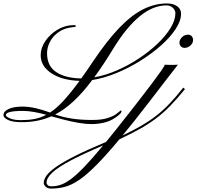

<svg xmlns="http://www.w3.org/2000/svg" viewBox="-20 -704 1134 1108"><path d="M507.8 12.2Q474.6 12.2 433.1 4.9Q391.6 -2.4 350.3 -12.9Q309.1 -23.4 276.4 -32.7Q200.2 1 107.4 1Q52.2 1 26.1 -11.7Q0 -24.4 0 -39.1Q0 -62 30.3 -75.4Q60.5 -88.9 109.4 -88.9Q146 -88.9 184.3 -80.1Q222.7 -71.3 269 -54.7Q306.6 -79.1 347.2 -123.3Q387.7 -167.5 439 -237.3Q337.9 -240.7 276.4 -281.5Q214.8 -322.3 214.8 -385.7Q214.8 -427.7 241.9 -467.5Q269 -507.3 312.7 -533.2Q356.4 -559.1 406.7 -559.1Q415 -559.1 416.3 -556.9Q417.5 -554.7 417.5 -553.2Q417.5 -550.8 415.5 -549.6Q413.6 -548.3 401.9 -547.4Q351.6 -542.5 318.1 -518.8Q284.7 -495.1 268.1 -462.4Q251.5 -429.7 251.5 -397.5Q251.5 -322.3 305.2 -287.4Q358.9 -252.4 449.2 -251.5Q464.8 -272.9 481.2 -296.9Q497.6 -320.8 515.6 -347.7Q597.2 -469.2 668.2 -543.2Q739.3 -617.2 806.6 -650.6Q874 -684.1 943.8 -684.1Q980 -684.1 1002.4 -668Q1024.9 -651.9 1024.9 -625Q1024.9 -584 993.4 -536.1Q961.9 -488.3 908.4 -440.9Q855 -393.6 788.1 -352.1Q721.2 -310.5 649.9 -281.5Q578.6 -252.4 512.2 -242.2Q459 -170.9 406.7 -121.8Q354.5 -72.8 298.8 -43.5Q340.8 -28.3 392.8 -20Q444.8 -11.7 511.2 -11.7Q565.9 -11.7 599.1 -22.2Q632.3 -32.7 649.2 -44.9Q666 -57.1 670.9 -62Q678.2 -69.3 680.7 -64Q682.1 -60.5 679.4 -55.4Q676.8 -50.3 672.9 -46.4Q633.3 -10.7 591.8 0.7Q550.3 12.2 507.8 12.2ZM523.9 -257.8Q588.4 -269 654.8 -297.9Q721.2 -326.7 781.5 -366.7Q841.8 -406.7 889.4 -452.1Q937 -497.6 964.6 -543Q992.2 -588.4 992.2 -627.9Q992.2 -645 977.5 -658.9Q962.9 -672.9 940.9 -672.9Q862.3 -672.9 785.9 -609.6Q709.5 -546.4 637.7 -429.7Q607.9 -380.9 579.6 -337.9Q551.3 -294.9 523.9 -257.8ZM100.6 -10.7Q142.6 -10.7 177.7 -17.1Q212.9 -23.4 247.1 -41.5Q214.4 -50.8 178.5 -57.4Q142.6 -64 113.3 -64Q13.7 -64 13.7 -39.6Q13.7 -31.7 36.9 -21.2Q60.1 -10.7 100.6 -10.7ZM1045.4 -427.7Q1032.2 -427.7 1023.9 -436.3Q1015.6 -444.8 1015.6 -458Q1015.6 -475.1 1030.3 -489.5Q1044.9 -503.9 1064.9 -503.9Q1078.6 -503.9 1086.4 -494.9Q1094.2 -485.8 1094.2 -473.1Q1094.2 -455.1 1078.9 -441.4Q1063.5 -427.7 1045.4 -427.7ZM275.9 384.3Q254.9 384.3 243.7 373.5Q232.4 362.8 232.4 351.6Q232.4 331.5 249.3 308.3Q266.1 285.2 306.6 257.1Q347.2 229 416.7 194.1Q486.3 159.2 591.8 115.2Q614.7 87.4 640.1 55.7Q665.5 23.9 693.8 -12.2Q710.9 -33.7 739.7 -70.3Q768.6 -106.9 801 -149.2Q833.5 -191.4 862.8 -230.5Q892.1 -269.5 911.1 -296.9Q930.2 -324.2 930.7 -330.6Q936 -330.1 954.8 -329.8Q973.6 -329.6 982.9 -329.6Q998 -329.6 1006.8 -330.6Q973.1 -287.6 935.3 -238.5Q897.5 -189.5 842.8 -118.2Q798.8 -60.5 760 -12Q721.2 36.6 687 78.1Q748 48.8 794.7 22Q841.3 -4.9 880.4 -35.2Q919.4 -65.4 957 -104.7Q994.6 -144 1037.6 -198.2L1047.4 -189.9Q1001 -132.3 960.4 -91.1Q919.9 -49.8 877.9 -18.6Q835.9 12.7 785.6 40.8Q735.4 68.8 668.9 100.1Q592.3 192.4 536.1 248.8Q480 305.2 436.8 334.5Q393.6 363.8 355.2 374Q316.9 384.3 275.9 384.3ZM277.3 371.1Q303.7 371.1 329.8 362.5Q356 354 388.7 329.8Q421.4 305.7 466.6 258.8Q511.7 211.9 575.2 135.3Q458 185.1 386 223.4Q314 261.7 281.2 292.5Q248.5 323.2 248.5 351.6Q248.5 356.9 255.1 364Q261.7 371.1 277.3 371.1Z"/></svg>

Font: Pinyon Script
Style: Regular
Weight: 400
Designer: Nicole Fally, Eben Sorkin
Foundry: Sorkin Type Co.
Version: Version 1.008; ttfautohint (v1.8.4.7-5d5b)